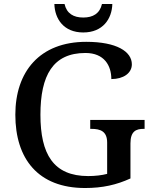

<svg xmlns="http://www.w3.org/2000/svg" viewBox="-20 -934 769 964"><path d="M398 -771C496 -771 542 -839 544 -914H492C481 -866 447 -846 398 -846C349 -846 315 -866 304 -914H253C255 -839 300 -771 398 -771ZM407 10C495 10 565 -6 635 -38V-214C635 -275 663 -287 701 -287H706V-332H433V-287H439C484 -287 518 -275 518 -218V-61C492 -54 457 -50 423 -50C248 -50 183 -160 183 -358C183 -556 246 -668 409 -668C504 -668 539 -604 539 -537C600 -537 642 -567 642 -611C642 -675 566 -724 413 -724C179 -724 57 -574 57 -358C57 -137 171 10 407 10Z"/></svg>

Font: Noto Serif Myanmar Medium
Style: Regular
Weight: 500
Designer: Ben Mitchell and the Monotype Design Team
Foundry: Monotype Imaging Inc.
Version: Version 2.106